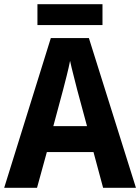

<svg xmlns="http://www.w3.org/2000/svg" viewBox="-20 -898 670 918"><path d="M470 -878H159V-778H470ZM473 0H630L405 -716H223L0 0H157L204 -171H427ZM349 -469 396 -295H235L282 -470C290 -501 308 -569 315 -607C323 -568 340 -507 349 -469Z"/></svg>

Font: Noto Sans Myanmar SemiCondensed
Style: Bold
Weight: 700
Width: 4
Designer: Monotype Design Team
Foundry: Monotype Imaging Inc.
Version: Version 2.107